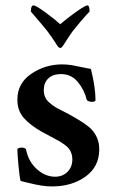

<svg xmlns="http://www.w3.org/2000/svg" viewBox="-20 -666 418 696"><path d="M198.2 -578.1Q221.7 -598.6 255.4 -622.6Q289.1 -646.5 296.9 -646.5Q304.7 -646.5 304.7 -624Q303.7 -623 295.4 -614.3Q287.1 -605.5 272.9 -588.9Q258.8 -572.3 244.1 -553.7Q235.4 -542 223.1 -522.9Q210.9 -503.9 209 -501Q203.1 -492.2 199.2 -492.2Q192.4 -492.2 187.5 -501Q165 -536.1 150.4 -554.7Q131.8 -578.1 91.8 -624Q91.8 -646.5 101.6 -646.5Q109.4 -646.5 142.6 -622.6Q175.8 -598.6 198.2 -578.1ZM205.1 -432.6Q223.6 -432.6 240.7 -429.7Q257.8 -426.8 277.3 -422.4Q296.9 -418 309.6 -416Q326.2 -349.6 326.2 -302.7Q326.2 -296.9 312.5 -296.9Q303.7 -296.9 294.9 -302.7Q286.1 -339.8 262.2 -368.7Q238.3 -397.5 201.2 -397.5Q171.9 -397.5 155.3 -381.8Q138.7 -366.2 138.7 -339.8Q138.7 -325.2 143.6 -314Q148.4 -302.7 160.2 -293Q171.9 -283.2 179.7 -278.3Q187.5 -273.4 206.1 -264.2Q224.6 -254.9 231.4 -251Q292 -217.8 311.5 -197.3Q339.8 -167 339.8 -125Q339.8 -61.5 290 -25.9Q240.2 9.8 168.9 9.8Q149.4 9.8 130.4 6.8Q111.3 3.9 85.9 -2.4Q60.5 -8.8 54.7 -9.8Q50.8 -24.4 46.9 -66.4Q43 -108.4 43 -125Q45.9 -130.9 58.6 -130.9Q70.3 -130.9 74.2 -125Q83 -80.1 113.8 -52.7Q144.5 -25.4 179.7 -25.4Q207 -25.4 224.6 -43Q242.2 -60.5 242.2 -87.9Q242.2 -103.5 236.3 -116.2Q230.5 -128.9 217.8 -138.7Q205.1 -148.4 193.8 -154.8Q182.6 -161.1 163.1 -171.4Q143.6 -181.6 132.8 -187.5Q89.8 -211.9 66.4 -238.3Q43 -264.6 43 -304.7Q43 -364.3 93.3 -398.4Q143.6 -432.6 205.1 -432.6Z"/></svg>

Font: Crimson
Style: Semibold
Weight: 600
Version: Version 0.8